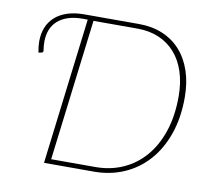

<svg xmlns="http://www.w3.org/2000/svg" viewBox="-78 -792 974 881"><g transform="rotate(10 409.0 -351.5)"><path d="M417.5 -22Q486.5 -22 545 -48Q603.5 -74 646.2 -123.2Q689 -172.5 713 -244Q737 -315.5 737 -406.5Q737 -471 720.2 -522Q703.5 -573 672.2 -608.2Q641 -643.5 596.8 -662.2Q552.5 -681 498 -681H292L211 -22ZM501 -703Q561.5 -703 610.5 -682.5Q659.5 -662 694 -623.5Q728.5 -585 747 -530.2Q765.5 -475.5 765.5 -407Q765.5 -312 739 -236.5Q712.5 -161 665.5 -108.5Q618.5 -56 554.2 -28Q490 0 414.5 0H181.5L265 -682H242Q203 -682 174 -672.5Q145 -663 125.5 -645.5Q106 -628 96.2 -603.2Q86.5 -578.5 86.5 -547.5Q86.5 -540 87.2 -529.2Q88 -518.5 89.5 -510.5Q90.5 -505.5 89.5 -501.5Q88.5 -497.5 83 -496.5L68.5 -493.5Q66 -506 64.5 -520Q63 -534 63 -545Q63 -581.5 75 -610.8Q87 -640 110.2 -660.5Q133.5 -681 167.2 -692Q201 -703 244 -703Z"/></g></svg>

Font: Lato ExtraLight
Style: Italic
Weight: 275
Italic angle: -7°
Designer: Lukasz Dziedzic with Adam Twardoch and Botio Nikoltchev
Foundry: tyPoland Lukasz Dziedzic
Version: Version 2.015; 2015-08-06; http://www.latofonts.com/